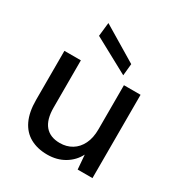

<svg xmlns="http://www.w3.org/2000/svg" viewBox="-176 -864 939 1000"><g transform="rotate(30 293.0 -364.5)"><path d="M252 12Q193 12 149.5 -12Q106 -36 83 -84.5Q60 -133 60 -206V-501H159V-217Q159 -145 189.5 -109Q220 -73 279 -73Q319 -73 350.5 -92Q382 -111 400 -147.5Q418 -184 418 -236V-501H518V0H429L422 -86Q399 -41 354.5 -14.5Q310 12 252 12ZM389 -544 177 -659 186 -741 396 -615Z"/></g></svg>

Font: DM Sans 17pt Medium
Style: Regular
Weight: 500
Version: Version 4.004;gftools[0.9.30]